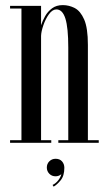

<svg xmlns="http://www.w3.org/2000/svg" viewBox="-20 -546 414 734"><path d="M18.5 0V-10H62V-513.5H18.5V-523.5H137V-449.5Q142.5 -466.5 152.5 -484.2Q162.5 -502 179 -514.2Q195.5 -526.5 220 -526.5Q244 -526.5 265.8 -515.2Q287.5 -504 301.8 -471.5Q316 -439 316 -374.5V-10H357.5V0H203V-10H241V-364.5Q241 -440 230 -475Q219 -510 195.5 -510Q180.5 -510 167.2 -491.8Q154 -473.5 145.8 -449.5Q137.5 -425.5 137 -408.5V-10H176V0ZM185 167.5 181 161Q193.5 155 202.5 143.5Q211.5 132 214.5 120Q204.5 128 192.5 128Q178 128 168.5 118.2Q159 108.5 159 94.5Q159 80 168.8 70.5Q178.5 61 192.5 61Q208.5 61 217.2 71Q226 81 226 95.5Q226 126.5 211.5 143.8Q197 161 185 167.5Z"/></svg>

Font: Imbue 100pt
Style: Regular
Weight: 400
Designer: Tyler Finck
Foundry: Etcetera Type Company
Version: Version 1.102; ttfautohint (v1.8.3)